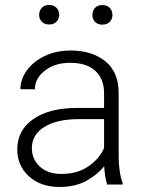

<svg xmlns="http://www.w3.org/2000/svg" viewBox="-20 -741 576 771"><path d="M410.2 0Q405.8 -13.7 402.6 -33.4Q399.4 -53.2 398.4 -73.7Q372.1 -40 327.1 -15.1Q282.2 9.8 219.7 9.8Q142.6 9.8 95.9 -33.2Q49.3 -76.2 49.3 -140.6Q49.3 -218.3 113.8 -262.9Q178.2 -307.6 290 -307.6H397.9V-367.2Q397.9 -423.8 363 -456.3Q328.1 -488.8 261.7 -488.8Q200.2 -488.8 160.2 -457.5Q120.1 -426.3 120.1 -382.3L62 -382.8Q62 -422.4 87.4 -457.8Q112.8 -493.2 158.4 -515.6Q204.1 -538.1 264.6 -538.1Q349.1 -538.1 402.8 -495.1Q456.5 -452.1 456.5 -366.2V-110.8Q456.5 -83.5 460.7 -54.2Q464.8 -24.9 472.7 -6.3V0ZM226.6 -42.5Q290 -42.5 334.5 -72.8Q378.9 -103 397.9 -146.5V-262.7H298.3Q208.5 -262.7 158.2 -231.4Q107.9 -200.2 107.9 -145.5Q107.9 -102.5 139.6 -72.5Q171.4 -42.5 226.6 -42.5ZM137.2 -681.2Q137.2 -698.2 147.9 -709.7Q158.7 -721.2 177.2 -721.2Q195.8 -721.2 206.8 -709.7Q217.8 -698.2 217.8 -681.2Q217.8 -665 206.8 -653.8Q195.8 -642.6 177.2 -642.6Q158.7 -642.6 147.9 -653.8Q137.2 -665 137.2 -681.2ZM351.1 -680.7Q351.1 -697.8 361.6 -709.2Q372.1 -720.7 391.1 -720.7Q409.7 -720.7 420.7 -709.2Q431.6 -697.8 431.6 -680.7Q431.6 -664.6 420.7 -653.3Q409.7 -642.1 391.1 -642.1Q372.1 -642.1 361.6 -653.3Q351.1 -664.6 351.1 -680.7Z"/></svg>

Font: Vazirmatn RD FD ExtraLight
Style: Regular
Weight: 200
Designer: Saber Rastikerdar
Foundry: Saber Rastikerdar
Version: Version 33.003